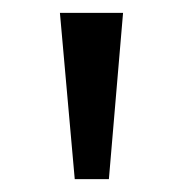

<svg xmlns="http://www.w3.org/2000/svg" viewBox="-20 -886 284 298"><path d="M96 -608 73 -866H171L149 -608Z"/></svg>

Font: Noto Sans Telugu UI ExtraCondensed
Style: Regular
Weight: 400
Width: 2
Designer: Jelle Bosma - Monotype Design Team
Foundry: Monotype Imaging Inc.
Version: Version 2.005